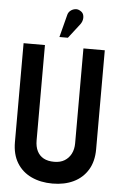

<svg xmlns="http://www.w3.org/2000/svg" viewBox="-60 -941 622 994"><g transform="rotate(5 250.5 -444.0)"><path d="M323 -823Q332 -835 334.5 -848.5Q337 -862 333 -874Q329 -886 316 -893Q303 -901 289 -898.5Q275 -896 264.5 -887Q254 -878 251 -864L221 -748H265ZM461 -186V-700H350V-207Q350 -176 338 -152.5Q326 -129 304 -115.5Q282 -102 250 -102Q217 -102 195 -114Q173 -126 161.5 -149Q150 -172 150 -205V-700H39V-186Q39 -122 66 -78Q93 -34 141 -11.5Q189 11 251 11Q313 11 360 -11.5Q407 -34 434 -78Q461 -122 461 -186Z"/></g></svg>

Font: Advent Pro
Style: Bold
Weight: 700
Designer: VivaRado, Andreas Kalpakidis
Foundry: VivaRado, Andreas Kalpakidis
Version: Version 3.000